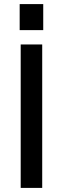

<svg xmlns="http://www.w3.org/2000/svg" viewBox="-20 -917 307 937"><path d="M186 -700V0H81V-700ZM191 -897V-770H76V-897Z"/></svg>

Font: Pathway Extreme Medium
Style: Regular
Weight: 500
Designer: Eduardo Rodriguez Tunni
Foundry: Eduardo Rodriguez Tunni
Version: Version 1.001;gftools[0.9.26]